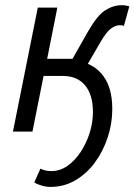

<svg xmlns="http://www.w3.org/2000/svg" viewBox="-20 -516 527 753"><path d="M177.9 217.1Q161.5 217.1 143.8 212Q126.1 206.9 114.4 199.4L138.4 145.5Q149.4 150.6 159.2 152.8Q169 155 181.3 155Q215.3 155 244.7 134.4Q274.1 113.7 296.4 79.9Q318.8 46.1 331.7 5.1Q344.5 -35.9 344.5 -76.2Q344.5 -144.3 313.7 -181.2Q282.8 -218.1 226.8 -218.1H150.9L107.3 0H30.8L128.2 -486.1H204.8L165 -285.3H264.4L326.1 -394.1Q361.8 -456.1 393 -475.8Q424.1 -495.6 457.6 -495.6Q474.3 -495.6 487.1 -490.8L465.9 -414.3Q461.9 -416.3 458.1 -416.6Q454.4 -417 448.9 -417Q433.1 -417 415.3 -404.1Q397.5 -391.3 373.6 -350.2L316.2 -251.3L253.7 -278.9Q330.1 -278.9 375.2 -230.2Q420.4 -181.5 420.4 -88.8Q420.4 -31.2 402.2 23.4Q384.1 78.1 351.9 121.7Q319.6 165.3 275.4 191.2Q231.1 217.1 177.9 217.1Z"/></svg>

Font: Source Sans 3 VF
Style: Italic
Weight: 200
Italic angle: -11°
Designer: Paul D. Hunt
Foundry: Adobe Systems Incorporated
Version: Version 3.042;hotconv 1.0.118;makeotfexe 2.5.65603